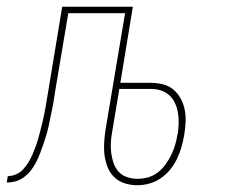

<svg xmlns="http://www.w3.org/2000/svg" viewBox="-53 -540 673 568"><path d="M353 8Q334 8 316.5 2.5Q299 -3 286 -15Q273 -27 266 -44Q259 -61 256.5 -79Q254 -97 255 -116Q256 -135 259 -155L317 -501H149L110 -269Q108 -256 106 -242.5Q104 -229 101 -216Q98 -203 95.5 -189.5Q93 -176 90 -163Q87 -150 83 -137Q79 -124 74.5 -111Q70 -98 65 -85Q60 -72 53.5 -59.5Q47 -47 38.5 -36Q30 -25 18 -16Q6 -7 -7 -3.5Q-20 0 -33 0L-30 -19Q-18 -19 -6 -24Q6 -29 14.5 -38Q23 -47 30 -58Q37 -69 42 -80.5Q47 -92 51.5 -104Q56 -116 59.5 -128Q63 -140 66 -152Q69 -164 72 -176Q75 -188 77.5 -200Q80 -212 82 -224Q84 -236 86 -248Q88 -260 90 -272L131 -520H340L303 -295H393Q412 -295 429.5 -290.5Q447 -286 460 -275Q473 -264 481.5 -248.5Q490 -233 493.5 -215Q497 -197 496 -178Q495 -159 492 -141Q489 -123 484 -105.5Q479 -88 471 -71Q463 -54 451 -39Q439 -24 423 -13Q407 -2 389 3Q371 8 353 8ZM354 -11Q370 -11 385.5 -15.5Q401 -20 414 -30Q427 -40 437 -54Q447 -68 454 -82.5Q461 -97 465.5 -112.5Q470 -128 472 -143L473 -144Q475 -160 475.5 -175.5Q476 -191 473.5 -206Q471 -221 465 -234.5Q459 -248 448 -258Q437 -268 423 -272.5Q409 -277 393 -277H300L279 -151Q276 -135 275 -119Q274 -103 276 -87.5Q278 -72 283 -57.5Q288 -43 298 -32Q308 -21 323 -16Q338 -11 354 -11Z"/></svg>

Font: Iosevka Thin Extended
Style: Italic
Weight: 100
Width: 7
Italic angle: -9°
Monospace: yes
Designer: Belleve Invis
Foundry: Belleve Invis
Version: Version 32.5.0; ttfautohint (v1.8.4)